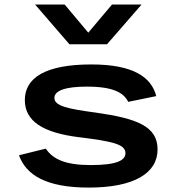

<svg xmlns="http://www.w3.org/2000/svg" viewBox="-20 -838 818 870"><path d="M394 -546C185 -546 92.5 -485 92.5 -384.5C92.5 -288.5 175.5 -236.5 336.5 -216.5C485.5 -198 548.5 -185.5 548.5 -144C548.5 -112.5 512 -90 391.5 -90C276 -90 220 -116.5 187.5 -164.5L66 -134.5C98 -45 189 12 382 12C588 12 694 -53.5 694 -161C694 -265.5 601 -301 416 -327.5C288.5 -344.5 226.5 -357.5 226.5 -394C226.5 -428 277.5 -445.5 374 -445.5C496 -445.5 541 -416.5 561 -376.5L688 -402.5C666 -488.5 584 -546 394 -546ZM139 -817.5H273L380 -690L487.5 -817.5H621.5L465 -637.5H294.5Z"/></svg>

Font: Monaspace Neon Wide
Style: Bold
Weight: 700
Width: 7
Designer: Riley Cran & the Lettermatic Team
Foundry: Lettermatic
Version: Version 1.000 (Monaspace Neon)